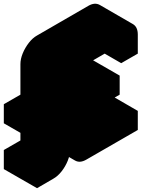

<svg xmlns="http://www.w3.org/2000/svg" viewBox="-107 -911 785 1006"><path d="M173 -75V-215L87 -165V-265L173 -315V-475Q173 -502 185 -531.5Q197 -561 217 -586.5Q237 -612 260 -625L528 -780Q563 -800 589 -785Q615 -770 615 -730V-630L528 -580V-680L260 -525V-365L520 -515V-415L260 -265V-125L615 -330V-230L346 -75Q312 -55 286 -70Q260 -85 260 -125Q260 -99 248 -69Q236 -39 216 -13.5Q196 12 173 25L87 75V-25ZM173 -75 87 -25 -87 -125 0 -175ZM87 -25V75L-87 -25V-125ZM260 -125Q260 -85 286 -70L113 -170Q87 -185 87 -225ZM615 -330 260 -125 87 -225 442 -430ZM528 -680V-580L355 -680V-780ZM173 -215V-75L0 -175V-315ZM520 -515 260 -365 87 -465 346 -615ZM173 -315 87 -265 -87 -365 0 -415ZM589 -785Q563 -800 528 -780L260 -625Q237 -612 217 -586.5Q197 -561 185 -531.5Q173 -502 173 -475V-315L0 -415V-575Q0 -602 12.1 -631.5Q24.3 -661 44 -686.5Q63.7 -712 87 -725L355.1 -880Q389 -900 416 -885ZM87 -265V-165L-87 -265V-365Z"/></svg>

Font: Nabla Normal
Style: Regular
Weight: 400
Designer: Arthur Reinders Folmer
Version: Version 1.000